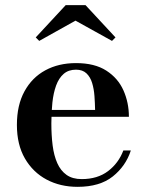

<svg xmlns="http://www.w3.org/2000/svg" viewBox="-20 -714 569 744"><path d="M280.5 10Q213.5 10 160.5 -18.2Q107.5 -46.5 76.5 -100Q45.5 -153.5 45.5 -230Q45.5 -306.5 74.8 -360Q104 -413.5 155.5 -441.5Q207 -469.5 274.5 -469.5Q347 -469.5 392.2 -440.2Q437.5 -411 458.5 -363.5Q479.5 -316 479.5 -261.5H113V-288H348.5Q348 -314.5 346 -342Q344 -369.5 337 -392.5Q330 -415.5 315 -429.8Q300 -444 274.5 -444Q245.5 -444 226.8 -427.8Q208 -411.5 197.5 -382.8Q187 -354 183 -316.5Q179 -279 179 -236Q179 -189.5 184 -150.2Q189 -111 202 -81.8Q215 -52.5 238 -36.2Q261 -20 296.5 -20Q358 -20 398.8 -51Q439.5 -82 458 -131H487Q467.5 -70.5 417 -30.2Q366.5 10 280.5 10ZM132 -555.5 118.5 -569 234.5 -694H311.5L427.5 -569L414 -555.5L272.5 -634Z"/></svg>

Font: Bodoni Moda SC 9pt SemiBold
Style: Regular
Weight: 600
Designer: Owen Earl
Foundry: indestructible type
Version: Version 2.005